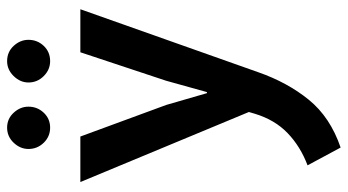

<svg xmlns="http://www.w3.org/2000/svg" viewBox="-239 -482 978 540"><g transform="rotate(-90 250.0 -212.0)"><path d="M8 -475H136L225 -233L258 -119H261L293 -234L373 -475H494L317 25Q288 108 239 168Q190 228 105 257L55 164Q108 144 145.5 108Q183 72 200 16L205 -1ZM101 -621Q101 -644 118.5 -662.5Q136 -681 161 -681Q186 -681 203 -662.5Q220 -644 220 -621Q220 -596 203 -578Q186 -560 161 -560Q136 -560 118.5 -578Q101 -596 101 -621ZM288 -621Q288 -644 306 -662.5Q324 -681 348 -681Q374 -681 391 -662.5Q408 -644 408 -621Q408 -596 391 -578Q374 -560 348 -560Q324 -560 306 -578Q288 -596 288 -621Z"/></g></svg>

Font: Ek Mukta SemiBold
Style: Regular
Weight: 600
Designer: Girish Dalvi and Yashodeep Gholap
Foundry: Ek Type
Version: Version 2.538;PS 1.002;hotconv 16.6.51;makeotf.lib2.5.65220;